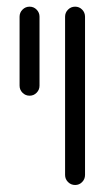

<svg xmlns="http://www.w3.org/2000/svg" viewBox="-20 -543 309 567"><path d="M172.2 -26.3V-493.7Q172.2 -505.9 180.9 -514.6Q189.6 -523.3 201.9 -523.3Q214.1 -523.3 222.6 -514.6Q231.1 -505.9 231.1 -493.7V-26.3Q231.1 -14.1 222.6 -5.4Q214.1 3.3 201.9 3.3Q189.6 3.3 180.9 -5.4Q172.2 -14.1 172.2 -26.3ZM37.8 -290V-493.7Q37.8 -505.9 46.5 -514.6Q55.2 -523.3 67.4 -523.3Q79.6 -523.3 88.1 -514.6Q96.7 -505.9 96.7 -493.7V-290Q96.7 -277.8 88.1 -269.1Q79.6 -260.4 67.4 -260.4Q55.2 -260.4 46.5 -269.1Q37.8 -277.8 37.8 -290Z"/></svg>

Font: 26F Galaxy Hebrew Medium
Style: Regular
Weight: 500
Designer: C₂₉H₂₅N₃O₅
Version: Version 1.000